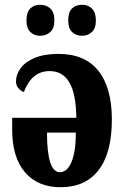

<svg xmlns="http://www.w3.org/2000/svg" viewBox="-20 -775 525 805"><path d="M31 -232V-281H300Q299 -381 271 -429Q243 -477 188 -477Q113 -477 80 -389Q65 -395 56 -406.5Q47 -418 47 -434Q47 -462 66 -488.5Q85 -515 125 -532Q165 -549 225 -549Q336 -549 392.5 -478Q449 -407 449 -274Q449 -134 393.5 -62Q338 10 234 10Q139 10 85 -52.5Q31 -115 31 -232ZM298 -219H177Q177 -53 231 -53Q262 -53 280 -96.5Q298 -140 298 -219ZM91 -689Q91 -724 107 -739.5Q123 -755 148 -755Q174 -755 191 -739.5Q208 -724 208 -689Q208 -656 190.5 -640.5Q173 -625 148 -625Q124 -625 107.5 -640.5Q91 -656 91 -689ZM266 -689Q266 -724 282 -739.5Q298 -755 325 -755Q349 -755 365.5 -739Q382 -723 382 -689Q382 -656 365 -640.5Q348 -625 325 -625Q299 -625 282.5 -640.5Q266 -656 266 -689Z"/></svg>

Font: Noto Serif CondExtraBold
Style: Regular
Weight: 800
Width: 3
Designer: Monotype Design Team
Foundry: Monotype Imaging Inc.
Version: Version 1.001